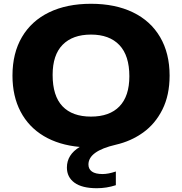

<svg xmlns="http://www.w3.org/2000/svg" viewBox="-20 -770 964 1016"><path d="M448 100.5Q448 124.5 466.5 137.8Q485 151 523 151Q553 151 593 137.5V210Q544 226 492.5 226Q414.5 226 374.2 196.8Q334 167.5 334 116.5Q334 48.5 402 7.5Q291.5 -2.5 211.5 -50.2Q131.5 -98 88.8 -179.5Q46 -261 46 -370Q46 -488.5 96.2 -574Q146.5 -659.5 240 -704.8Q333.5 -750 461.5 -750Q589.5 -750 683.2 -704.8Q777 -659.5 827.2 -573.8Q877.5 -488 877.5 -370Q877.5 -266.5 839.5 -190.5Q801.5 -114.5 737.2 -68.5Q673 -22.5 592 -4Q448 29.5 448 100.5ZM461.5 -153Q560 -153 612.2 -207.2Q664.5 -261.5 664.5 -366.5Q664.5 -476 611.8 -531.5Q559 -587 461.5 -587Q364.5 -587 311.5 -533.2Q258.5 -479.5 258.5 -373.5Q258.5 -262.5 310.5 -207.8Q362.5 -153 461.5 -153Z"/></svg>

Font: Encode Sans Expanded ExtraBold
Style: Regular
Weight: 800
Width: 7
Designer: Multiple Designers
Foundry: Impallari Type
Version: Version 2.000